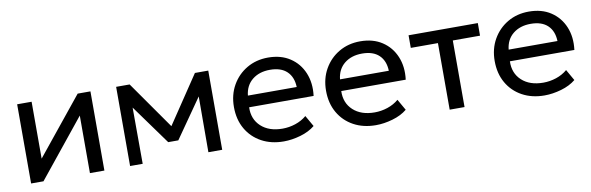

<svg xmlns="http://www.w3.org/2000/svg" viewBox="-42 -830 3603 1170"><g transform="rotate(-10 1760.0 -245.0)"><path d="M79.5 0V-490H169V-138L454 -490H533V0H443.5V-356L156 0Z M692 0V-490H775.5L982 -195.5L1179.5 -490H1262V0H1176.5L1177.5 -345L1008.5 -103H946L769 -348L770 0Z M1641.5 15Q1563.5 15 1504 -17.5Q1444.5 -50 1411 -108.2Q1377.5 -166.5 1377.5 -244Q1377.5 -319 1411 -378Q1444.5 -437 1502.5 -471Q1560.5 -505 1634 -505Q1713.5 -505 1769.2 -468.2Q1825 -431.5 1851.2 -368.5Q1877.5 -305.5 1867.5 -226.5H1468.5Q1466 -153 1514.8 -108Q1563.5 -63 1647.5 -63Q1688 -63 1727.2 -76Q1766.5 -89 1796.5 -114.5L1835.5 -46Q1799 -16 1745.2 -0.5Q1691.5 15 1641.5 15ZM1473.5 -298H1775.5Q1773.5 -360 1737 -394.8Q1700.5 -429.5 1632.5 -429.5Q1566.5 -429.5 1523.2 -394.8Q1480 -360 1473.5 -298Z M2211.5 15Q2133.5 15 2074 -17.5Q2014.5 -50 1981 -108.2Q1947.5 -166.5 1947.5 -244Q1947.5 -319 1981 -378Q2014.5 -437 2072.5 -471Q2130.5 -505 2204 -505Q2283.5 -505 2339.2 -468.2Q2395 -431.5 2421.2 -368.5Q2447.5 -305.5 2437.5 -226.5H2038.5Q2036 -153 2084.8 -108Q2133.5 -63 2217.5 -63Q2258 -63 2297.2 -76Q2336.5 -89 2366.5 -114.5L2405.5 -46Q2369 -16 2315.2 -0.5Q2261.5 15 2211.5 15ZM2043.5 -298H2345.5Q2343.5 -360 2307 -394.8Q2270.5 -429.5 2202.5 -429.5Q2136.5 -429.5 2093.2 -394.8Q2050 -360 2043.5 -298Z M2669.5 0V-412H2501.5V-490H2930V-412H2761.5V0Z M3255 15Q3177 15 3117.5 -17.5Q3058 -50 3024.5 -108.2Q2991 -166.5 2991 -244Q2991 -319 3024.5 -378Q3058 -437 3116 -471Q3174 -505 3247.5 -505Q3327 -505 3382.8 -468.2Q3438.5 -431.5 3464.8 -368.5Q3491 -305.5 3481 -226.5H3082Q3079.5 -153 3128.2 -108Q3177 -63 3261 -63Q3301.5 -63 3340.8 -76Q3380 -89 3410 -114.5L3449 -46Q3412.5 -16 3358.8 -0.5Q3305 15 3255 15ZM3087 -298H3389Q3387 -360 3350.5 -394.8Q3314 -429.5 3246 -429.5Q3180 -429.5 3136.8 -394.8Q3093.5 -360 3087 -298Z"/></g></svg>

Font: Geologica Light
Style: Regular
Weight: 300
Designer: Sindre Bremnes, Frode Helland
Foundry: Monokrom Skriftforlag AS
Version: Version 1.010; ttfautohint (v1.8.4.7-5d5b);gftools[0.9.28]